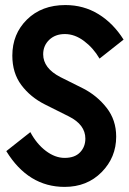

<svg xmlns="http://www.w3.org/2000/svg" viewBox="-20 -730 509 760"><path d="M235.8 9.8Q91.8 9.8 4.9 -131.8L100.1 -207Q125 -160.2 161.6 -132.6Q198.2 -105 235.8 -105Q275.9 -105 296.9 -127Q317.9 -148.9 317.9 -181.2Q317.9 -236.3 252.9 -269L157.2 -316.9Q100.1 -345.7 64.5 -393.3Q28.8 -440.9 28.8 -509.8Q28.8 -595.7 86.9 -652.8Q145 -710 238.8 -710Q311 -710 369.6 -674.1Q428.2 -638.2 469.2 -573.2L374 -498Q349.6 -540 312.7 -567.6Q275.9 -595.2 236.8 -595.2Q198.7 -595.2 174.8 -572.3Q150.9 -549.3 150.9 -515.1Q150.9 -460 219.2 -424.8L309.1 -379.9Q364.3 -351.6 402.1 -303.2Q439.9 -254.9 439.9 -189Q439.9 -106.9 382.3 -48.6Q324.7 9.8 235.8 9.8Z"/></svg>

Font: Cakra Normal
Style: Regular
Weight: 400
Designer: Lucia Kollert, Vojtech Kollert
Foundry: OoM Type
Version: Version 1.000;Glyphs 3.1.1 (3148)